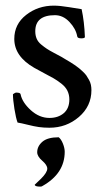

<svg xmlns="http://www.w3.org/2000/svg" viewBox="-20 -447 375 688"><path d="M113.3 98.6Q113.3 77.1 131.8 61Q150.4 44.9 190.4 44.9Q199.2 51.8 205.6 67.9Q211.9 84 211.9 96.7Q211.9 174.8 131.8 219.7Q129.9 221.7 124 221.7Q104.5 221.7 104.5 214.8L127 193.4Q149.4 170.9 149.4 157.2Q149.4 144.5 131.3 128.9Q113.3 113.3 113.3 98.6ZM172.9 -426.8Q194.3 -426.8 227.1 -421.4Q259.8 -416 272.5 -414.1Q282.2 -369.1 284.2 -314.5Q284.2 -309.6 271.5 -309.6Q257.8 -309.6 256.8 -316.4Q252 -343.8 229 -368.2Q206.1 -392.6 176.8 -392.6Q106.4 -392.6 106.4 -335Q106.4 -320.3 111.3 -308.6Q116.2 -296.9 127.4 -287.6Q138.7 -278.3 147.5 -272.5Q156.2 -266.6 173.8 -257.3Q191.4 -248 200.2 -243.2Q203.1 -241.2 214.8 -234.4Q226.6 -227.5 231.4 -224.6Q236.3 -221.7 247.1 -214.4Q257.8 -207 263.2 -202.6Q268.6 -198.2 276.9 -190.4Q285.2 -182.6 289.6 -176.3Q293.9 -169.9 298.8 -161.1Q303.7 -152.3 305.7 -143.1Q307.6 -133.8 307.6 -124Q307.6 -66.4 262.7 -27.8Q217.8 10.7 157.2 10.7Q136.7 10.7 119.6 8.3Q102.5 5.9 79.1 0Q55.7 -5.9 43 -7.8Q37.1 -23.4 31.7 -56.6Q26.4 -89.8 26.4 -109.4Q34.2 -115.2 38.1 -115.2Q52.7 -115.2 53.7 -109.4Q59.6 -80.1 90.3 -52.2Q121.1 -24.4 157.2 -24.4Q188.5 -24.4 208.5 -41.5Q228.5 -58.6 228.5 -90.8Q228.5 -107.4 221.7 -121.6Q214.8 -135.7 199.7 -147.5Q184.6 -159.2 171.9 -166.5Q159.2 -173.8 136.7 -185.5Q114.3 -197.3 102.5 -204.1Q31.2 -245.1 31.2 -307.6Q31.2 -360.4 73.7 -393.6Q116.2 -426.8 172.9 -426.8Z"/></svg>

Font: Crimson Text
Style: Regular
Weight: 400
Version: Version 0.13